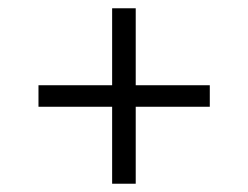

<svg xmlns="http://www.w3.org/2000/svg" viewBox="-20 -573 600 464"><path d="M251 -553H308V-129H251ZM487 -367V-315H73V-367Z"/></svg>

Font: Roboto Serif 72pt
Style: Regular
Weight: 400
Designer: Greg Gazdowicz
Foundry: Commercial Type
Version: Version 1.008